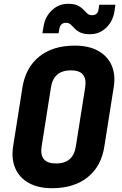

<svg xmlns="http://www.w3.org/2000/svg" viewBox="-20 -980 640 1010"><path d="M254 10Q181 10 131.5 -17.5Q82 -45 60.5 -94.5Q39 -144 49 -210L98 -520Q115 -625 186.5 -682.5Q258 -740 373 -740Q447 -740 496.5 -712.5Q546 -685 567.5 -635.5Q589 -586 578 -520L529 -210Q513 -105 441 -47.5Q369 10 254 10ZM275 -120Q365 -120 379 -210L428 -520Q442 -610 353 -610Q262 -610 248 -520L199 -210Q185 -120 275 -120ZM453 -800Q421 -800 402.5 -809Q384 -818 373 -830Q362 -842 352 -851Q342 -860 327 -860Q297 -860 292 -827L288 -805H203L209 -840Q217 -892 253 -926Q289 -960 338 -960Q370 -960 388.5 -951Q407 -942 418 -930Q429 -918 439 -909Q449 -900 464 -900Q493 -900 498 -928L502 -955H587L582 -920Q574 -868 538.5 -834Q503 -800 453 -800Z"/></svg>

Font: JetBrains Mono NL ExtraBold
Style: Italic
Weight: 800
Italic angle: -9°
Monospace: yes
Designer: Philipp Nurullin, Konstantin Bulenkov
Foundry: JetBrains
Version: Version 2.305; ttfautohint (v1.8.4.7-5d5b)